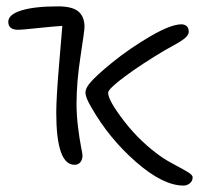

<svg xmlns="http://www.w3.org/2000/svg" viewBox="-20 -535 623 600"><path d="M212.9 -20Q155.8 -20 155.8 -183.1Q155.8 -229.5 165 -337.4Q174.3 -445.3 174.8 -454.1Q148.9 -452.6 98.4 -447.3Q47.9 -441.9 37.1 -441.9Q5.9 -441.9 5.9 -466.8Q5.9 -489.7 46.9 -502.4Q87.9 -515.1 161.1 -515.1Q206.5 -515.1 225.3 -498.8Q244.1 -482.4 244.1 -451.2Q244.1 -439.5 231.7 -359.4Q219.2 -279.3 219.2 -210.9Q219.2 -174.3 223.9 -137.2Q228.5 -100.1 233.2 -76.7Q237.8 -53.2 237.8 -49.8Q237.8 -36.1 231.2 -28.1Q224.6 -20 212.9 -20ZM553.2 44.9Q489.3 44.9 404.8 -29.1Q320.3 -103 265.1 -200.2Q247.1 -230 247.1 -246.1Q247.1 -257.8 258.8 -272.9Q278.8 -297.9 332.8 -341.3Q386.7 -384.8 450.4 -421.9Q514.2 -459 546.9 -459Q557.1 -459 563.5 -453.1Q569.8 -447.3 569.8 -436Q569.8 -430.2 565.9 -424.3Q562 -418.5 553.2 -412.1Q544.4 -405.8 537.4 -401.6Q530.3 -397.5 516.1 -389.6Q502 -381.8 495.1 -377.9Q424.3 -335.9 371.1 -296.6Q317.9 -257.3 317.9 -245.1Q317.9 -221.2 368.4 -155.8Q418.9 -90.3 486.8 -43Q502.9 -32.2 528.8 -18.6Q554.7 -4.9 568.4 3.7Q582 12.2 582 19Q582 30.3 573.5 37.6Q564.9 44.9 553.2 44.9Z"/></svg>

Font: Shantell Sans Irregular
Style: Regular
Weight: 300
Designer: Stephen Nixon, Anya Danilova, Shantell Martin
Foundry: Arrow Type
Version: Version 1.006;[9816181b4]